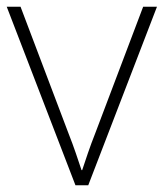

<svg xmlns="http://www.w3.org/2000/svg" viewBox="-20 -643 486 570"><path d="M204 -93 0 -623H41L183 -248Q196 -215 205 -188.5Q214 -162 222 -138H224Q232 -162 241 -188.5Q250 -215 263 -248L405 -623H446L242 -93Z"/></svg>

Font: Noto Sans Telugu UI ExtraLight
Style: Regular
Weight: 200
Designer: Jelle Bosma - Monotype Design Team
Foundry: Monotype Imaging Inc.
Version: Version 2.005; ttfautohint (v1.8.4.7-5d5b)